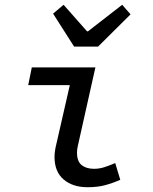

<svg xmlns="http://www.w3.org/2000/svg" viewBox="-20 -771 640 803"><path d="M346 12Q284 12 246 -20.5Q208 -53 208 -115Q208 -138 216 -170L272 -415H98L113 -489H379L306 -163Q304 -155 303 -147.5Q302 -140 302 -133Q302 -96 321.5 -80.5Q341 -65 373 -65Q395 -65 415.5 -71.5Q436 -78 462 -89L483 -19Q451 -5 419.5 3.5Q388 12 346 12ZM290 -576 202 -714 246 -751 344 -640H348L491 -751L526 -711L390 -576Z"/></svg>

Font: Source Code Pro Medium
Style: Italic
Weight: 500
Italic angle: -11°
Monospace: yes
Designer: Paul D. Hunt, Teo Tuominen
Foundry: Adobe Systems Incorporated
Version: Version 1.050;PS 1.000;hotconv 16.6.51;makeotf.lib2.5.65220